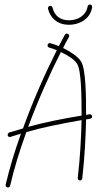

<svg xmlns="http://www.w3.org/2000/svg" viewBox="-20 -776 459 852"><path d="M15 56C20 56 24 52 25 48C42 -26 67 -108 97 -190C166 -210 245 -226 342 -243C340 -164 336 -80 325 14V15C325 20 330 25 335 25C340 25 344 21 345 16C356 -80 360 -165 362 -246L380 -249C385 -250 389 -254 389 -259C389 -264 384 -269 379 -269C378 -269 378 -269 378 -269L362 -266V-271C362 -350 361 -468 340 -503C326 -525 294 -546 260 -563C268 -580 277 -596 286 -612C286 -614 287 -615 287 -617C287 -622 282 -627 277 -627C273 -627 270 -625 268 -622C259 -606 250 -588 241 -571C228 -577 216 -581 204 -584C203 -585 202 -585 201 -585C196 -585 191 -580 191 -575C191 -570 194 -566 198 -565C209 -562 220 -558 232 -553C180 -450 126 -328 82 -206C61 -200 40 -194 21 -188C17 -186 14 -182 14 -178C14 -172 18 -168 24 -168C25 -168 26 -168 28 -169C42 -174 58 -178 73 -183C45 -105 22 -28 5 44V46C5 52 10 56 15 56ZM105 -213C148 -329 200 -446 250 -545C282 -530 312 -511 322 -493C341 -464 342 -348 342 -271V-263C250 -248 173 -232 105 -213ZM286 -666C331 -666 380 -690 389 -744C389 -745 389 -746 389 -746C389 -752 384 -756 379 -756C374 -756 370 -752 369 -748C362 -706 324 -686 286 -686C247 -686 222 -706 213 -742C212 -747 208 -750 203 -750C198 -750 193 -746 193 -740V-737C204 -693 238 -666 286 -666Z"/></svg>

Font: Mistral SingleLine Outline
Style: Regular
Weight: 300
Designer: François Chastanet, Élisa Garzelli, Anais Alves, Morgane Autin
Foundry: institut supérieur des arts et du design Toulouse / isdaT
Version: Version 1.000;Glyphs 3.3 (3337)